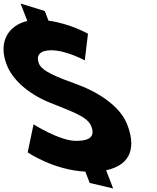

<svg xmlns="http://www.w3.org/2000/svg" viewBox="-142 -952 883 1081"><path d="M-26.1 -932 11.8 -833.9C-90.9 -810.2 -155.2 -719.5 -104.5 -588C-71.4 -502 16.3 -425 134.1 -376C251 -327 349.4 -300 372.5 -240C402.2 -163 325.7 -159 284.7 -159C192.7 -159 46.9 -252 46.9 -252L13.8 -94C13.8 -94 158 4.9 338.5 14.3L363 78L495 109L455.5 6.5C567.7 -17.2 635.2 -92.9 574.3 -251C532.7 -359 401.6 -437 294.6 -476C185.2 -516 94.5 -549 76.8 -595C59.4 -640 82.3 -669 146.3 -669C231.3 -669 335.2 -612 335.2 -612L353.4 -762C353.4 -762 253.8 -819.1 131.1 -835.6L110.1 -890Z"/></svg>

Font: Hussar
Style: BdOpOblFour
Weight: 700
Foundry: Cannot Into Space Fonts
Version: Version 2.00